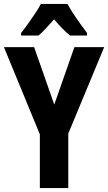

<svg xmlns="http://www.w3.org/2000/svg" viewBox="-20 -953 548 973"><path d="M255 -423 357 -714H508L326 -276V0H182V-272L0 -714H153ZM322 -933Q334 -911 350.5 -885.5Q367 -860 385.5 -834.5Q404 -809 421 -786V-773H335Q316 -788 295.5 -809Q275 -830 254 -855Q232 -830 212 -808.5Q192 -787 175 -773H87V-786Q103 -806 122 -832.5Q141 -859 159 -886Q177 -913 187 -933Z"/></svg>

Font: Noto Sans Display Condensed
Style: Bold
Weight: 700
Width: 3
Designer: Monotype Design Team
Foundry: Monotype Imaging Inc.
Version: Version 2.003